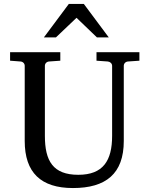

<svg xmlns="http://www.w3.org/2000/svg" viewBox="-20 -935 751 971"><path d="M376 -51C248 -51 207 -121 207 -248V-602C207 -614 216 -623 228 -624L285 -628V-671H31V-628L84 -624C96 -623 105 -614 105 -602V-222C105 -62 187 16 349 16C515 16 606 -56 606 -222V-602C606 -614 615 -623 627 -624L685 -628V-671H468V-628L525 -624C537 -623 547 -614 547 -602V-248C547 -123 502 -51 376 -51ZM470 -746H530L404 -915H328L202 -746H263L367 -845Z"/></svg>

Font: Veleka
Style: Regular
Weight: 400
Designer: Stefan Peev, Context Ltd, 2016; SIL International, 1997-2014.
Foundry: Stefan Peev, Context Ltd, 2016
Version: Version 1.000